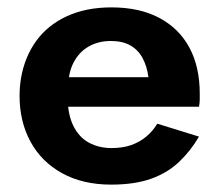

<svg xmlns="http://www.w3.org/2000/svg" viewBox="-20 -490 597 520"><path d="M107 -201H519Q521 -212 521 -221Q521 -230 521 -236Q521 -309 493 -361Q465 -413 411.5 -441.5Q358 -470 282 -470Q213 -470 161 -446Q109 -422 78 -379Q47 -336 37 -279Q35 -267 34 -255Q33 -243 33 -230Q33 -161 62.5 -106.5Q92 -52 148 -21Q204 10 281 10Q345 10 389.5 -6Q434 -22 465 -51.5Q496 -81 519 -120L406 -155Q394 -135 376 -120Q358 -105 335 -97Q312 -89 282 -89Q248 -89 221 -103.5Q194 -118 178.5 -149.5Q163 -181 163 -230L165 -256Q165 -294 180 -322Q195 -350 221 -364.5Q247 -379 280 -379Q312 -379 333 -367Q354 -355 366 -333Q378 -311 382 -281H107Z"/></svg>

Font: Jost SemiBold
Style: Regular
Weight: 600
Version: Version 3.710